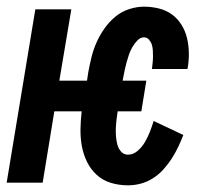

<svg xmlns="http://www.w3.org/2000/svg" viewBox="-22 -548 642 576"><path d="M362 8Q335 8 310.5 0.5Q286 -7 268 -23.5Q250 -40 239 -62.5Q228 -85 223.5 -110Q219 -135 219.5 -161Q220 -187 223 -214H141L106 0H-2L84 -520H192L156 -306H239L243 -332Q247 -354 252.5 -376.5Q258 -399 267.5 -420.5Q277 -442 291 -462Q305 -482 323.5 -497.5Q342 -513 365 -520.5Q388 -528 410 -528Q433 -528 455 -522.5Q477 -517 494 -504.5Q511 -492 522.5 -473.5Q534 -455 539 -434Q544 -413 544.5 -390Q545 -367 541 -344Q541 -343 540.5 -342.5Q540 -342 540 -341H433Q434 -341 434 -341.5Q434 -342 434 -342Q435 -351 436 -360.5Q437 -370 437 -379Q437 -388 436.5 -397Q436 -406 433.5 -414Q431 -422 425 -429Q419 -436 410 -436Q399 -436 390 -426.5Q381 -417 375 -406.5Q369 -396 365 -384.5Q361 -373 358 -362Q355 -351 352.5 -339.5Q350 -328 348 -317L346 -306H417L402 -214H331Q329 -201 327.5 -188.5Q326 -176 325.5 -163.5Q325 -151 326 -138.5Q327 -126 330 -114.5Q333 -103 341 -93.5Q349 -84 362 -84Q378 -84 391.5 -96Q405 -108 413.5 -123Q422 -138 428 -153.5Q434 -169 439 -185L528 -143Q521 -125 512.5 -107Q504 -89 493 -72Q482 -55 468 -39.5Q454 -24 436.5 -13Q419 -2 400 3Q381 8 362 8Z"/></svg>

Font: Iosevka SS04 Semibold Extended
Style: Italic
Weight: 600
Width: 7
Italic angle: -9°
Monospace: yes
Designer: Belleve Invis
Foundry: Belleve Invis
Version: Version 19.0.0; ttfautohint (v1.8.4)